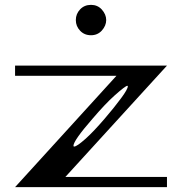

<svg xmlns="http://www.w3.org/2000/svg" viewBox="-20 -770 790 790"><path d="M410.2 -281.2Q448.2 -325.2 478.5 -366.2Q505.9 -403.3 505.9 -415Q505.9 -417 503.9 -417Q496.1 -417 450.2 -376Q413.1 -342.8 360.4 -281.2Q282.2 -191.4 282.2 -169.9Q282.2 -167 285.2 -167Q295.9 -167 331.1 -198.2Q363.3 -226.6 410.2 -281.2ZM667 -500 249 -42H667V0H42L459 -458H42V-500ZM398.4 -643.6Q380.9 -625 354.5 -625Q327.1 -625 309.6 -643.6Q292 -662.1 292 -687.5Q292 -712.9 309.6 -731.4Q327.1 -750 354.5 -750Q380.9 -750 398.4 -731.4Q417 -710.9 417 -687.5Q417 -664.1 398.4 -643.6Z"/></svg>

Font: okolaksMetalik
Style: bold
Weight: 700
Width: 7
Version: Version 0.6